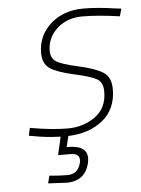

<svg xmlns="http://www.w3.org/2000/svg" viewBox="-52 -550 581 790"><g transform="rotate(-5 239.0 -155.0)"><path d="M209 53Q288 53 288 105Q288 114 286 124Q269 199 191 199L115 195L123 164Q164 168 196 168Q241 168 252 124Q254 117 254 110Q254 83 217 83H166L183 8Q122 6 72 -4L53 -7L60 -39Q150 -23 215 -23Q280 -23 329 -58Q378 -93 378 -161Q378 -199 354.5 -213Q331 -227 261 -242.5Q191 -258 162 -277.5Q133 -297 133 -342Q133 -413 186 -461Q239 -509 323 -509Q378 -509 453 -498L478 -495L469 -464Q380 -477 315.5 -477Q251 -477 210 -439Q169 -401 169 -348Q169 -318 190 -303.5Q211 -289 281.5 -273.5Q352 -258 383 -237.5Q414 -217 414 -168Q414 -86 358 -40.5Q302 5 215 8L204 53Z"/></g></svg>

Font: Titillium Web ExtraLight
Style: Italic
Weight: 275
Italic angle: -13°
Version: Version 1.002;PS 57.000;hotconv 1.0.70;makeotf.lib2.5.55311